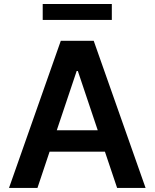

<svg xmlns="http://www.w3.org/2000/svg" viewBox="-20 -929 764 949"><path d="M699.6 0H558.9L498.6 -179.3H225.1L165.1 0H24.5L280.5 -727.3H443.2ZM463.1 -285.2 364.7 -578.1H359L260.7 -285.2ZM532.7 -830.6H191.1V-909.1H532.7Z"/></svg>

Font: Linik Sans SemiBold
Style: Regular
Weight: 600
Designer: Rasmus Andersson (font), Cristiano Sobral (main changes)
Foundry: rsms
Version: Version 3.018;June 1, 2022;FontCreator 14.0.0.2814 64-bit; t